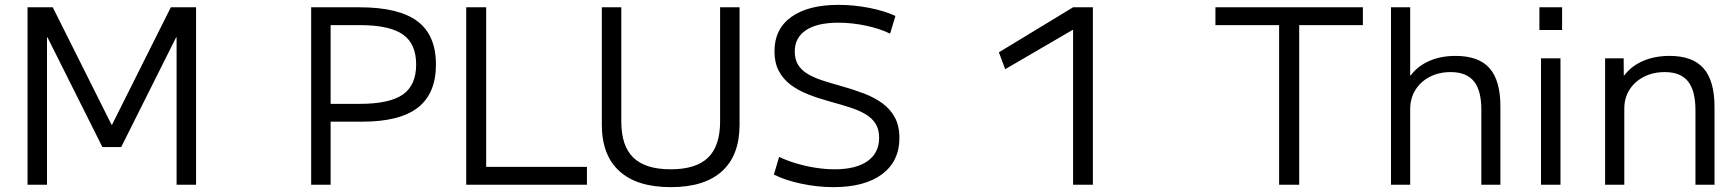

<svg xmlns="http://www.w3.org/2000/svg" viewBox="-20 -760 7142 790"><path d="M93.3 0V-730H197.1L439 -246.8H441L682.9 -730H786.7V0H706.6V-606.2H704.6L478.7 -155H401.3L175.4 -606.2H173.4V0Z M1260.3 0V-730H1459.3Q1620.7 -730 1697.2 -672.8Q1773.7 -615.7 1773.7 -494.6Q1773.7 -375 1699.2 -317.1Q1624.7 -259.3 1469.4 -259.3H1300.3V-332.7H1460.7Q1582.6 -332.7 1637.5 -371Q1692.3 -409.3 1692.3 -494.6Q1692.3 -580 1637.5 -618.3Q1582.6 -656.6 1460.7 -656.6H1340.4V0Z M1898.3 0V-730H1980.4V-73.4H2395V0Z M2740 10Q2601 10 2528.7 -55.7Q2456.3 -121.4 2456.3 -246.7V-730H2536.4V-260Q2536.4 -159.4 2586 -111.4Q2635.7 -63.4 2739.7 -63.4Q2843.6 -63.4 2893.3 -111.4Q2942.9 -159.4 2942.9 -260V-730H3023V-246.7Q3023 -121.4 2951 -55.7Q2879 10 2740 10Z M3409.3 10Q3343 10 3276.7 -4.2Q3210.3 -18.3 3164.3 -41.7L3185.7 -114.4Q3217 -99.4 3255.5 -87.9Q3294 -76.4 3335 -69.9Q3376 -63.4 3414 -63.4Q3502 -63.4 3549.6 -97.2Q3597.3 -131 3597.3 -193Q3597.3 -228 3582.5 -251.3Q3567.6 -274.6 3540.6 -290.5Q3513.6 -306.3 3476.3 -318.3Q3439 -330.3 3394.6 -342.3Q3347.3 -355.3 3306 -371.5Q3264.6 -387.6 3233.3 -411.1Q3202 -434.7 3184.3 -468.3Q3166.6 -502 3166.6 -549Q3166.6 -640.7 3236 -690.3Q3305.3 -740 3430 -740Q3493.7 -740 3557.2 -727.5Q3620.7 -715 3664.4 -694.3L3642.3 -621.6Q3600.3 -642.3 3543 -654.4Q3485.7 -666.6 3429.3 -666.6Q3342.4 -666.6 3296.2 -635.8Q3250.1 -605 3250.1 -548.3Q3250.1 -515.3 3263.9 -493.2Q3277.7 -471 3303.2 -455.8Q3328.7 -440.7 3363.5 -429.2Q3398.4 -417.7 3441 -406Q3491.4 -392 3534.9 -375.3Q3578.4 -358.7 3610.9 -334.8Q3643.4 -311 3662 -276.5Q3680.7 -242 3680.7 -192.3Q3680.7 -96.7 3609.4 -43.3Q3538 10 3409.3 10Z M4395.3 0V-636.9H4393.3L4116 -475.3L4090 -544.7L4395.3 -730H4476.7V0Z M5243 0V-656.6H4981V-730H5587.7V-656.6H5325.7V0Z M5703.3 0V-730H5782.3V-449.7H5784.3Q5813.6 -488.5 5861 -509.3Q5908.5 -530 5968.9 -530Q6064.8 -530 6109.4 -478.8Q6154 -427.6 6153.5 -320V0H6075.1V-306.4Q6075.6 -386.8 6044.7 -425.1Q6013.9 -463.4 5949 -463.4Q5900.4 -463.4 5862.8 -443.8Q5825.2 -424.2 5804 -390.3Q5782.8 -356.5 5782.3 -312.3V0Z M6314 -636.6V-730H6407.4V-636.6ZM6320.6 0V-520H6400.7V0Z M6584.3 0V-520H6660.7L6661.2 -449.7H6663.2Q6692.5 -488.5 6740.6 -509.3Q6788.7 -530 6849.9 -530Q6944.5 -530 6989.5 -478.8Q7034.5 -427.6 7034.5 -320V0H6956.1V-306.4Q6956.1 -386.8 6925.5 -425.1Q6894.9 -463.4 6830 -463.4Q6781.4 -463.4 6743.6 -443.8Q6705.7 -424.2 6684.5 -390.6Q6663.3 -357 6663.3 -312.8V0Z"/></svg>

Font: M PLUS 1 Thin
Style: Regular
Weight: 100
Designer: Coji Morishita
Foundry: UNDERFOREST DESIGN
Version: Version 1.001